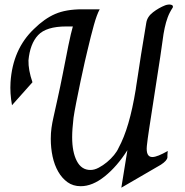

<svg xmlns="http://www.w3.org/2000/svg" viewBox="-20 -835 829 861"><path d="M219.5 -307.7Q227.2 -342.1 238.7 -394.4Q250.3 -446.7 261.5 -503.6Q274.4 -570.8 286.4 -629.7Q298.5 -688.7 306.7 -716.4H277.4Q187.2 -716.4 150.8 -677.4Q114.4 -638.5 107.7 -564.1Q106.7 -521 125.6 -466.2L33.8 -363.1Q24.1 -417.9 27.2 -466.2Q36.9 -614.4 132.3 -705.1Q179 -751.3 227.4 -772.3Q275.9 -793.3 348.7 -793.3H427.2Q414.4 -770.8 400.8 -721.8Q387.2 -672.8 372.8 -611.3Q369.2 -598.5 360.3 -558.2Q351.3 -517.9 341 -469.5Q330.8 -421 321.8 -375.1Q312.8 -329.2 309.7 -306.7Q306.7 -279 305.1 -258.7Q303.6 -238.5 303.6 -219.5Q303.6 -153.3 324.4 -113.1Q345.1 -72.8 385.6 -72.8Q403.6 -72.8 422.8 -83.1Q442.1 -93.3 459.7 -107.9Q477.4 -122.6 491.3 -139.5Q505.1 -156.4 511.3 -170.8Q536.9 -217.9 555.6 -282.3Q574.4 -346.7 588.7 -433.8Q588.7 -435.9 591 -450Q593.3 -464.1 598.5 -498.2Q603.6 -532.3 612.3 -588.7Q621 -645.1 635.9 -732.3Q640 -760 666.2 -780Q692.3 -800 721 -811.3Q735.9 -816.4 746.9 -813.8Q757.9 -811.3 754.9 -801.5Q740 -779 732.1 -757.4Q724.1 -735.9 718.5 -709.7Q712.8 -683.6 709 -652.3Q705.1 -621 698.5 -579L648.7 -256.4Q645.1 -232.3 642.6 -214.4Q640 -196.4 638.5 -180.5Q633.8 -130.8 663.1 -130.8Q674.4 -130.8 692.1 -137.9Q709.7 -145.1 732.3 -157.9Q732.3 -154.9 731.5 -150Q730.8 -145.1 730.8 -140V-129.2Q729.2 -114.4 701.5 -96.4L524.1 6.7L551.3 -161.5Q505.1 -88.7 450 -44.4Q394.9 0 342.1 0Q307.7 0 282.8 -17.9Q257.9 -35.9 241 -65.4Q224.1 -94.9 215.9 -132.8Q207.7 -170.8 207.7 -212.8Q207.7 -238.5 211 -262.1Q214.4 -285.6 219.5 -307.7Z"/></svg>

Font: MM Jasmine
Style: Regular
Weight: 400
Designer: Khon Soe Zaw Thu
Version: Version 1.00 July 11, 2016, initial release